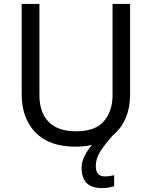

<svg xmlns="http://www.w3.org/2000/svg" viewBox="-20 -734 771 974"><path d="M466 107Q466 136 478 148.5Q490 161 511 161Q528 161 539.5 158.5Q551 156 559 155V211Q545 215 531 217.5Q517 220 497 220Q444 220 419 194Q394 168 394 117Q394 86 410 55.5Q426 25 447 1Q408 10 362 10Q229 10 159.5 -62.5Q90 -135 90 -254V-714H180V-251Q180 -164 226.5 -116Q273 -68 367 -68Q464 -68 507.5 -119.5Q551 -171 551 -252V-714H640V-252Q640 -189 618 -136Q596 -83 552 -47Q508 3 487 37.5Q466 72 466 107Z"/></svg>

Font: Noto Sans Thai Looped
Style: Regular
Weight: 400
Designer: Sasikarn Vongin, Ben Mitchell
Foundry: The Fontpad Ltd
Version: Version 1.001; ttfautohint (v1.8.4.7-5d5b)